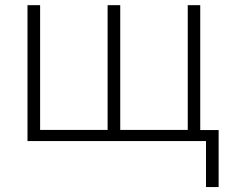

<svg xmlns="http://www.w3.org/2000/svg" viewBox="-20 -551 898 750"><path d="M762.2 -530.8V-43H834V179.7H784.7V0H87.4V-530.8H136.7V-43.5H400.4V-530.8H449.7V-43.5H713.4V-530.8Z"/></svg>

Font: Open Sans Light
Style: Regular
Weight: 300
Designer: Monotype Design Team
Foundry: Monotype Imaging Inc.
Version: Version 3.000; ttfautohint (v1.8.4)